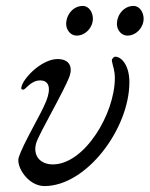

<svg xmlns="http://www.w3.org/2000/svg" viewBox="-20 -613 504 647"><path d="M238 -493C268 -493 293 -520 293 -550C293 -571 280 -593 259 -593C227 -593 203 -564 203 -532C203 -512 218 -493 238 -493ZM409 -493C439 -493 464 -520 464 -550C464 -571 451 -593 430 -593C398 -593 374 -564 374 -532C374 -512 389 -493 409 -493ZM130 14C272 14 416 -180 416 -336C416 -392 390 -422 368 -422C364 -422 356 -415 357 -408C360 -390 367 -377 367 -350C367 -230 265 -59 158 -59C114 -59 90 -90 102 -131C113 -166 197 -307 215 -358C225 -389 213 -414 174 -414C123 -414 63 -355 53 -323C50 -313 52 -311 59 -311C66 -311 84 -342 115 -342C147 -342 152 -314 136 -273C119 -229 59 -132 43 -82C34 -52 74 14 130 14Z"/></svg>

Font: EB Garamond
Style: Italic
Weight: 400
Italic angle: -17.2°
Designer: Georg Duffner and Octavio Pardo
Foundry: Georg Duffner
Version: Version 1.000;PS 001.000;hotconv 1.0.88;makeotf.lib2.5.64775